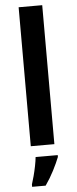

<svg xmlns="http://www.w3.org/2000/svg" viewBox="-64 -792 417 1046"><g transform="rotate(-5 144.5 -269.5)"><path d="M209 0H80V-760H209ZM222 71Q210 102 189 143Q168 184 142 221H68V208Q74 190 81 163.5Q88 137 93.5 109.5Q99 82 101 61H222Z"/></g></svg>

Font: Noto Sans Lisu SemiBold
Style: Regular
Weight: 600
Designer: Monotype Design Team. David Williams.
Foundry: Monotype Imaging Inc.
Version: Version 2.102; ttfautohint (v1.8.4.7-5d5b)